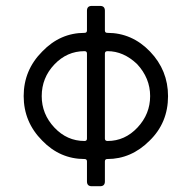

<svg xmlns="http://www.w3.org/2000/svg" viewBox="-20 -645 664 665"><path d="M351.6 -531.2Q437.5 -531.2 499.8 -466.3Q562 -401.4 562 -312Q562 -219.7 498 -157.7Q434.6 -94.2 351.6 -94.2Q343.3 -94.2 343.3 -85.9V-16.6Q343.3 0 326.7 0H297.9Q281.2 0 281.2 -16.6V-85.9Q281.2 -94.2 272.9 -94.2Q188 -94.2 126.5 -157.7Q62 -222.2 62 -312.3Q62 -402.3 126.5 -466.8Q188.5 -531.2 272.9 -531.2Q281.2 -531.2 281.2 -539.6V-607.9Q281.2 -624.5 297.9 -624.5H326.7Q343.3 -624.5 343.3 -607.9V-539.6Q343.3 -531.2 351.6 -531.2ZM352.5 -156.7Q412.6 -156.7 456.3 -203.4Q500 -250 500 -312.3Q500 -374.5 454.6 -423.3Q407.7 -467.8 352.5 -467.8Q343.3 -467.8 343.3 -459.5V-165Q343.3 -156.7 352.5 -156.7ZM272.9 -156.7Q281.2 -156.7 281.2 -165V-459.5Q281.2 -467.8 272.9 -467.8Q211.9 -467.8 168.2 -421.6Q124.5 -375.5 124.5 -312Q124.5 -250 168.2 -203.4Q211.9 -156.7 272.9 -156.7Z"/></svg>

Font: GOSTRUS
Style: type_B
Weight: 400
Designer: Юрий и Татьяна Кривогуз
Version: Version 02.00